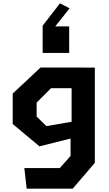

<svg xmlns="http://www.w3.org/2000/svg" viewBox="-20 -944 660 1164"><path d="M127.5 74.8H342.5L407.8 1.4V-151.6L414.1 -172.8V-534.2H555V43.1L420.5 200H141.7ZM57 -192.3V-376.8L225.9 -534.6H485.1V-409.2H289.2L202.1 -321.9V-237.3L261.5 -179.4L485.1 -218.2V-123.4L219.2 -56.8ZM399.4 -623.1H238.6V-788.1L343.5 -923.9L401.8 -893.5L286.2 -747.6V-783.9H399.4Z"/></svg>

Font: Monaspace Krypton Var ExLight
Style: Regular
Weight: 200
Designer: Riley Cran and the Lettermatic Team
Version: Version 1.200 (Monaspace Krypton Var)